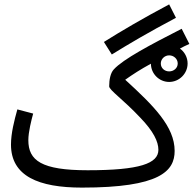

<svg xmlns="http://www.w3.org/2000/svg" viewBox="-20 -833 882 874"><path d="M489 -585C565 -632 656 -686 781 -752L750 -813C626 -747 531 -691 453 -642ZM353 21C708 21 775 -54 775 -146C775 -257 679 -352 550 -470C584 -494 619 -517 667 -543C667 -498 704 -460 750 -460C796 -460 834 -498 834 -544C834 -572 820 -597 799 -612C812 -619 826 -626 842 -633L807 -702C664 -629 541 -564 498 -517C483 -501 477 -471 477 -440C477 -423 541 -380 618 -298C679 -235 701 -188 701 -151C701 -89 617 -58 379 -58C169 -58 109 -102 109 -195C109 -232 123 -287 131 -316L59 -335C45 -285 30 -226 30 -175C30 -31 156 21 353 21ZM750 -508C729 -508 712 -523 712 -544C712 -564 729 -581 750 -581C771 -581 789 -565 789 -544C789 -523 771 -508 750 -508Z"/></svg>

Font: Noto Sans Arabic SemCond
Style: Regular
Weight: 400
Width: 4
Designer: Monotype Design Team, Nadine Chahine, Nizar Qandah and Khaled Hosny
Foundry: Monotype Imaging Inc.
Version: Version 2.012